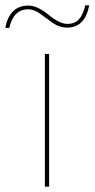

<svg xmlns="http://www.w3.org/2000/svg" viewBox="-84 -703 356 723"><path d="M252 -683Q236 -599 169 -599Q140 -599 115 -616.5Q90 -634 67.5 -651Q45 -668 22 -668Q-33 -668 -49 -598H-64Q-48 -682 23 -682Q56 -682 98.5 -647.5Q141 -613 169 -613Q198 -613 213.5 -630.5Q229 -648 237 -683ZM101 -500V0H85V-500Z"/></svg>

Font: Elaine Sans Thin
Style: Regular
Weight: 250
Designer: Wei Huang
Foundry: Wei Huang
Version: Version 2.001;December 24, 2019;FontCreator 12.0.0.2547 64-b